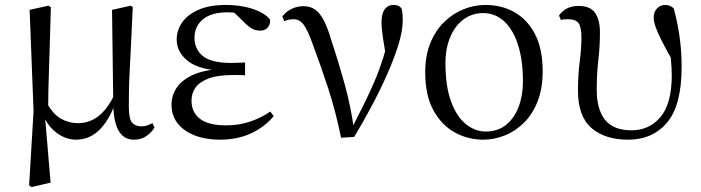

<svg xmlns="http://www.w3.org/2000/svg" viewBox="-20 -551 2839 778"><path d="M98 200 116 -101 100 -511 176 -528 186 -522Q184 -440 182 -378.5Q180 -317 178.5 -269Q177 -221 176 -181Q175 -141 175 -102L162 -83L185 189L108 207ZM523 15Q483 15 462 -19Q441 -53 439 -125V-128L434 -511L510 -528L518 -522Q514 -436 511 -372.5Q508 -309 505.5 -263.5Q503 -218 502.5 -183.5Q502 -149 502 -119Q502 -70 515 -54.5Q528 -39 553 -39Q567 -39 577.5 -43Q588 -47 598 -52L606 -34Q594 -14 573 0.5Q552 15 523 15ZM288 15Q245 15 206.5 -15Q168 -45 151 -97H148L168 -137Q194 -89 226 -70.5Q258 -52 296 -52Q342 -52 378.5 -80Q415 -108 444 -168L457 -155H454Q430 -75 388 -30Q346 15 288 15Z M871 15Q813 15 768.5 -2.5Q724 -20 699.5 -51.5Q675 -83 675 -127Q675 -165 697 -197Q719 -229 766.5 -249.5Q814 -270 892 -272V-263Q789 -267 742.5 -303Q696 -339 696 -391Q696 -428 718 -460Q740 -492 784.5 -511.5Q829 -531 896 -531Q932 -531 966.5 -524.5Q1001 -518 1029.5 -505Q1058 -492 1074 -472Q1076 -451 1064.5 -439Q1053 -427 1036 -427Q1019 -427 1006 -432.5Q993 -438 973 -457L916 -513L972 -511L981 -492Q955 -496 937.5 -498.5Q920 -501 901 -501Q836 -501 802 -472.5Q768 -444 768 -398Q768 -352 802 -324Q836 -296 917 -296Q929 -296 942 -296.5Q955 -297 973 -298V-246Q954 -247 944.5 -247Q935 -247 927 -247Q861 -247 824 -232.5Q787 -218 771.5 -195Q756 -172 756 -143Q756 -96 790.5 -69.5Q825 -43 896 -43Q946 -43 991 -57.5Q1036 -72 1075 -99L1089 -81Q1056 -39 1000 -12Q944 15 871 15Z M1362 7Q1340 -101 1309.5 -194Q1279 -287 1249 -367Q1227 -429 1210.5 -451Q1194 -473 1170 -473Q1148 -473 1132 -465L1124 -484Q1138 -504 1161.5 -515Q1185 -526 1209 -526Q1237 -526 1256.5 -512.5Q1276 -499 1292 -468.5Q1308 -438 1323 -386Q1350 -306 1376 -212.5Q1402 -119 1415 -22H1401L1407 -34Q1434 -87 1456.5 -132.5Q1479 -178 1498 -222.5Q1517 -267 1532.5 -316Q1548 -365 1562 -424L1549 -295Q1538 -356 1532 -396Q1526 -436 1526 -462Q1526 -496 1539 -513.5Q1552 -531 1575 -531Q1587 -531 1594.5 -527.5Q1602 -524 1607 -517Q1610 -505 1611 -494.5Q1612 -484 1612 -470Q1612 -427 1595 -371.5Q1578 -316 1550 -252.5Q1522 -189 1487 -123Q1452 -57 1415 4Z M1938 15Q1877 15 1823.5 -14Q1770 -43 1736.5 -103.5Q1703 -164 1703 -258Q1703 -326 1724 -377Q1745 -428 1780 -462Q1815 -496 1858.5 -513.5Q1902 -531 1947 -531Q2014 -531 2066.5 -500.5Q2119 -470 2149 -410.5Q2179 -351 2179 -263Q2179 -193 2158.5 -140.5Q2138 -88 2103 -53.5Q2068 -19 2025 -2Q1982 15 1938 15ZM1948 -18Q1997 -18 2030.5 -45Q2064 -72 2081.5 -118Q2099 -164 2099 -221Q2099 -306 2079.5 -368Q2060 -430 2023.5 -464Q1987 -498 1938 -498Q1893 -498 1858.5 -472.5Q1824 -447 1804.5 -401Q1785 -355 1785 -295Q1785 -201 1808 -139Q1831 -77 1868.5 -47.5Q1906 -18 1948 -18Z M2525 15Q2432 15 2377 -32Q2322 -79 2322 -184Q2322 -246 2329 -301Q2336 -356 2336 -398Q2336 -441 2324.5 -457Q2313 -473 2282 -473Q2274 -473 2266.5 -472.5Q2259 -472 2253 -470L2245 -488Q2258 -507 2278 -517Q2298 -527 2325 -527Q2372 -527 2391.5 -498.5Q2411 -470 2411 -420Q2411 -361 2404.5 -307Q2398 -253 2398 -188Q2398 -107 2432 -65Q2466 -23 2539 -23Q2611 -23 2656.5 -77Q2702 -131 2702 -246Q2702 -275 2699 -305Q2696 -335 2691 -370L2707 -367L2711 -294Q2680 -349 2662 -384.5Q2644 -420 2636.5 -442Q2629 -464 2629 -481Q2629 -503 2642.5 -517Q2656 -531 2675 -531Q2686 -531 2695 -527Q2704 -523 2710 -517Q2724 -467 2733 -407Q2742 -347 2742 -280Q2742 -125 2683.5 -55Q2625 15 2525 15Z"/></svg>

Font: Noto Serif JP
Style: Regular
Weight: 400
Designer: Ryoko NISHIZUKA  (kana & ideographs); Frank Grießhammer (Latin, Greek & Cyrillic); Wenlong ZHANG  (bopomofo); Sandoll Co
Foundry: Adobe
Version: Version 2.003-H1;hotconv 1.1.1;makeotfexe 2.6.0